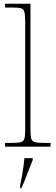

<svg xmlns="http://www.w3.org/2000/svg" viewBox="-20 -780 296 1021"><path d="M7 0V-20H37Q74 -20 90 -24Q106 -28 110 -43.5Q114 -59 114 -94V-662Q114 -699 110 -715.5Q106 -732 91.5 -736Q77 -740 47 -740H7V-760H142V-94Q142 -59 146 -43.5Q150 -28 166.5 -24Q183 -20 219 -20H249V0ZM87 208Q92 183 96.5 157.5Q101 132 104.5 107.5Q108 83 110 61H154V71Q145 92 134.5 119.5Q124 147 113.5 174Q103 201 93 221H87Z"/></svg>

Font: Noto Serif Tibetan Thin
Style: Regular
Weight: 250
Version: Version 2.103